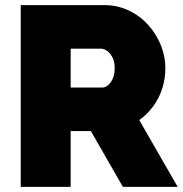

<svg xmlns="http://www.w3.org/2000/svg" viewBox="-20 -730 715 750"><path d="M61 0V-710H387Q439 -710 483 -689Q527 -668 559 -632.5Q591 -597 608.5 -553Q626 -509 626 -464Q626 -423 614 -385Q602 -347 579 -315.5Q556 -284 524 -261L674 0H460L335 -218H256V0ZM256 -388H379Q391 -388 402 -397Q413 -406 420.5 -423Q428 -440 428 -464Q428 -489 419.5 -505.5Q411 -522 398.5 -531Q386 -540 374 -540H256Z"/></svg>

Font: Raleway Thin Black
Style: Regular
Weight: 900
Version: Version 4.026